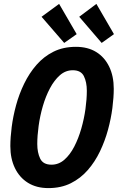

<svg xmlns="http://www.w3.org/2000/svg" viewBox="-20 -949 604 984"><path d="M228 15Q167 15 123.5 -12Q80 -39 56.5 -87.5Q33 -136 33 -200Q33 -244 40 -298.5Q47 -353 62.5 -410Q78 -467 104 -520.5Q130 -574 167 -616.5Q204 -659 254 -684Q304 -709 369 -709Q430 -709 473 -682.5Q516 -656 539.5 -607.5Q563 -559 563 -494Q563 -450 556 -395.5Q549 -341 533.5 -284Q518 -227 492.5 -173.5Q467 -120 430 -77.5Q393 -35 343 -10Q293 15 228 15ZM244 -105Q281 -105 310 -130.5Q339 -156 360.5 -197.5Q382 -239 396.5 -289.5Q411 -340 418 -390.5Q425 -441 425 -484Q425 -528 410 -558.5Q395 -589 353 -589Q316 -589 287 -563.5Q258 -538 236 -496.5Q214 -455 199.5 -405Q185 -355 178 -304Q171 -253 171 -211Q171 -167 186 -136Q201 -105 244 -105ZM309 -729 193 -863 283 -929 373 -774ZM501 -729 386 -863 474 -929 564 -774Z"/></svg>

Font: Ubuntu Sans Mono
Style: Italic
Weight: 400
Italic angle: -13.5°
Monospace: yes
Designer: Dalton Maag Ltd
Foundry: Dalton Maag Ltd
Version: Version 1.006